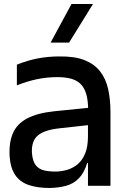

<svg xmlns="http://www.w3.org/2000/svg" viewBox="-20 -925 625 956"><path d="M418 0V-307Q418 -313 418 -322.5Q418 -332 418.5 -342Q419 -352 419 -361Q419 -370 419 -374Q419 -425 409 -458Q399 -491 379 -509Q359 -527 330.5 -534Q302 -541 266 -541Q213 -541 163.5 -530.5Q114 -520 64 -500V-603Q119 -625 170 -634.5Q221 -644 276 -644Q352 -645 401 -625.5Q450 -606 478.5 -569.5Q507 -533 518.5 -481.5Q530 -430 530 -365V0ZM227 11Q166 11 122.5 -4Q79 -19 55.5 -54Q32 -89 28 -146Q24 -214 44 -261Q64 -308 114.5 -335Q165 -362 250 -371L438 -390V-304L275 -286Q201 -278 168.5 -250.5Q136 -223 139 -164Q142 -123 158 -102.5Q174 -82 201.5 -76Q229 -70 264 -71Q291 -72 318 -80.5Q345 -89 367.5 -108Q390 -127 404 -161Q418 -195 418 -247L436 -113H414Q399 -64 372.5 -37Q346 -10 309.5 0Q273 10 227 11ZM232 -713 336 -905H443L324 -713Z"/></svg>

Font: Matangi
Style: Bold
Weight: 700
Designer: Prashant Pant
Foundry: The Graphic Ant
Version: Version 3.002